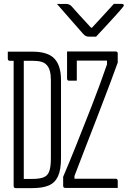

<svg xmlns="http://www.w3.org/2000/svg" viewBox="-20 -965 655 985"><path d="M473 -777H437Q427 -777 420.5 -780Q414 -783 405 -793Q393 -807 370 -833Q347 -859 320.5 -889.5Q294 -920 272 -945Q284 -944 294.5 -944.5Q305 -945 317 -945Q336 -945 347 -933Q359 -919 384 -891.5Q409 -864 447 -823H452Q489 -863 516.5 -893Q544 -923 564 -945H603Q615 -945 615 -938Q615 -934 611.5 -930Q608 -926 594 -909Q581 -894 558.5 -869.5Q536 -845 513 -820Q490 -795 473 -777ZM584 -1H315Q304 -1 304 -12V-58Q331 -121 367.5 -211.5Q404 -302 450 -420Q472 -477 492.5 -532.5Q513 -588 529 -635V-654H374V-551H335Q324 -551 324 -562V-701H573Q584 -701 584 -690V-644Q570 -604 545 -538Q520 -472 479 -365Q437 -258 409 -184.5Q381 -111 362 -62V-48H573Q584 -48 584 -37ZM146 -700Q226 -700 259.5 -664Q293 -628 293 -554V-154Q293 -94 277.5 -60.5Q262 -27 230 -13.5Q198 0 147 0H61Q50 0 50 -11V-653H31Q20 -653 20 -664V-700ZM102 -47H144Q183 -47 204 -55.5Q225 -64 233 -87Q241 -110 241 -154V-555Q241 -609 220 -631Q210 -643 192 -648Q174 -653 149 -653H102Z"/></svg>

Font: Recursive Mn Lnr St Lt
Style: Regular
Weight: 300
Monospace: yes
Version: Version 1.079;hotconv 1.0.112;makeotfexe 2.5.65598; ttfautoh